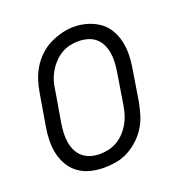

<svg xmlns="http://www.w3.org/2000/svg" viewBox="-104 -636 709 738"><g transform="rotate(-20 250.0 -266.5)"><path d="M201 8Q173 8 146 1.5Q119 -5 97.5 -20.5Q76 -36 62.5 -58.5Q49 -81 43 -107Q37 -133 37.5 -161.5Q38 -190 43 -218L65 -348Q69 -373 77 -397.5Q85 -422 98.5 -444.5Q112 -467 132 -486Q152 -505 175.5 -516.5Q199 -528 224 -534.5Q249 -541 275 -541Q303 -541 329.5 -533Q356 -525 377.5 -510Q399 -495 412.5 -472Q426 -449 432 -423Q438 -397 437.5 -368.5Q437 -340 432 -312L411 -182Q406 -157 398.5 -132.5Q391 -108 377 -85.5Q363 -63 343 -44.5Q323 -26 299.5 -13.5Q276 -1 250.5 3.5Q225 8 201 8ZM202 -47Q220 -47 238.5 -51Q257 -55 274 -65Q291 -75 304.5 -89.5Q318 -104 327.5 -120.5Q337 -137 342.5 -155Q348 -173 351 -191L372 -321Q375 -341 376 -360.5Q377 -380 374 -398Q371 -416 363 -433Q355 -450 341 -461.5Q327 -473 309 -478Q291 -483 271 -483Q253 -483 234.5 -478.5Q216 -474 200 -464Q184 -454 170.5 -439.5Q157 -425 147.5 -408.5Q138 -392 132.5 -374.5Q127 -357 125 -339L103 -209Q100 -189 99 -170Q98 -151 101 -132.5Q104 -114 112 -97.5Q120 -81 133.5 -69.5Q147 -58 165 -52.5Q183 -47 202 -47Z"/></g></svg>

Font: Iosevka Curly Slab LtObl
Style: Regular
Weight: 300
Italic angle: -9°
Monospace: yes
Designer: Belleve Invis
Foundry: Belleve Invis
Version: Version 11.0.0; ttfautohint (v1.8.3)